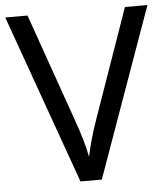

<svg xmlns="http://www.w3.org/2000/svg" viewBox="-52 -760 703 807"><g transform="rotate(-5 300.0 -357.0)"><path d="M600 -714 345 0H255L0 -714H94L255 -256Q271 -212 282 -173.5Q293 -135 300 -100Q307 -135 318 -174Q329 -213 345 -258L505 -714Z"/></g></svg>

Font: Noto Sans Tifinagh SIL
Style: Regular
Weight: 400
Designer: JamraPatel
Foundry: JamraPatel LLC
Version: Version 2.006; ttfautohint (v1.8.4.7-5d5b)